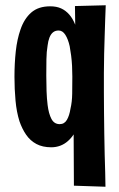

<svg xmlns="http://www.w3.org/2000/svg" viewBox="-20 -549 454 730"><path d="M35 -257Q35 -308 40 -354Q45 -400 58 -437Q72 -478 99 -501.5Q126 -525 171 -525Q195 -525 212.5 -517Q230 -509 243.5 -493.5Q257 -478 266 -455L265 -526L382 -529Q381 -505 380 -476Q379 -447 378 -414Q377 -381 376 -345Q375 -309 375 -271.5Q375 -234 375 -197Q375 -161 375.5 -121Q376 -81 376.5 -40.5Q377 0 378 38Q379 76 380 107.5Q381 139 381 161L261 157L260 -38Q251 -24 238 -12.5Q225 -1 209 5Q193 11 175 11Q142 11 118.5 -1.5Q95 -14 79.5 -36.5Q64 -59 54 -88Q43 -123 39 -166.5Q35 -210 35 -257ZM156 -262Q156 -231 157 -202.5Q158 -174 161 -150Q165 -117 175.5 -97Q186 -77 207 -77Q225 -77 234.5 -93.5Q244 -110 248 -136Q254 -161 254.5 -193Q255 -225 255 -258Q255 -278 254 -298Q253 -318 250.5 -337.5Q248 -357 245 -373Q239 -400 228.5 -416.5Q218 -433 203 -433Q190 -433 181.5 -426Q173 -419 168 -406Q163 -393 161 -376Q157 -353 156.5 -323.5Q156 -294 156 -262Z"/></svg>

Font: Truculenta ExtraBold
Style: Regular
Weight: 800
Version: Version 1.002